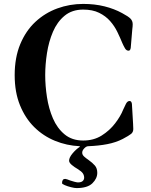

<svg xmlns="http://www.w3.org/2000/svg" viewBox="-20 -731 771 981"><path d="M55 -347Q55 -437 83.5 -505.5Q112 -574 161 -619.5Q210 -665 273 -688Q336 -711 405 -711Q464 -711 514 -698.5Q564 -686 604 -664Q636 -647 647 -635.5Q658 -624 658 -607Q658 -604 657.5 -595.5Q657 -587 656 -582L648 -487Q646 -472 637 -472Q626 -472 619 -483.5Q612 -495 605 -511Q594 -538 579.5 -568Q565 -598 542.5 -623.5Q520 -649 486.5 -665.5Q453 -682 405 -682Q348 -682 310 -650.5Q272 -619 250.5 -568.5Q229 -518 220 -459.5Q211 -401 211 -347Q211 -293 220 -234.5Q229 -176 250.5 -126Q272 -76 310 -44.5Q348 -13 405 -13Q459 -13 499.5 -38.5Q540 -64 568 -100.5Q596 -137 609 -170Q616 -186 623.5 -200.5Q631 -215 642 -215Q652 -215 654 -200L660 -98Q660 -94 660.5 -84.5Q661 -75 661 -72Q661 -56 650 -47Q639 -38 607 -21Q572 -3 528 5.5Q484 14 431 16Q421 16 410.5 27Q400 38 400 49Q400 60 410 69Q420 78 432 86Q453 101 465 115Q477 129 477 152Q477 181 452 205.5Q427 230 371 230Q361 230 343 225.5Q325 221 311 215Q297 209 297 205Q297 183 313 183Q316 183 323.5 185.5Q331 188 338 191Q346 194 359.5 197.5Q373 201 378 201Q395 201 402.5 194Q410 187 410 177Q410 165 403.5 155Q397 145 376 132Q360 123 346.5 111.5Q333 100 333 90Q333 74 350.5 53Q368 32 388 19L387 16Q321 13 261 -11.5Q201 -36 155 -81.5Q109 -127 82 -193.5Q55 -260 55 -347Z"/></svg>

Font: Monomakh
Style: Regular
Weight: 400
Version: Version 1.200; ttfautohint (v1.8.4.7-5d5b)